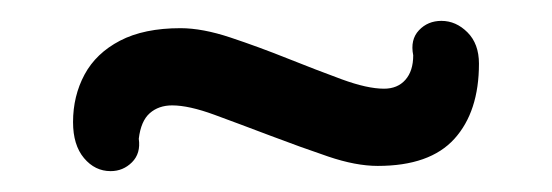

<svg xmlns="http://www.w3.org/2000/svg" viewBox="-20 -418 529 184"><path d="M342 -259Q321 -259 294.5 -268Q268 -277 239 -288Q210 -299 185.5 -308Q161 -317 145 -317Q132 -317 123.5 -309.5Q115 -302 113 -285Q115 -271 106.5 -262.5Q98 -254 86 -254Q71 -254 60.5 -266.5Q50 -279 50 -301Q50 -326 61 -346.5Q72 -367 95 -379Q118 -391 153 -391Q174 -391 201 -382Q228 -373 255.5 -362Q283 -351 307.5 -342Q332 -333 348 -333Q361 -333 368.5 -341.5Q376 -350 376 -365Q373 -380 381.5 -389Q390 -398 403 -398Q417 -398 428 -387Q439 -376 439 -357Q439 -311 415.5 -285Q392 -259 342 -259Z"/></svg>

Font: Quicksand Light Medium
Style: Regular
Weight: 500
Version: Version 3.006